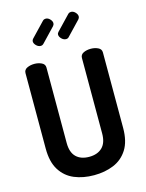

<svg xmlns="http://www.w3.org/2000/svg" viewBox="-141 -1060 877 1150"><g transform="rotate(-15 297.0 -484.5)"><path d="M297 6Q229 6 175 -16.5Q121 -39 89 -89.5Q57 -140 57 -223V-691Q57 -712 77 -721.5Q97 -731 122 -731Q146 -731 166.5 -721.5Q187 -712 187 -691V-223Q187 -165 216 -136.5Q245 -108 297 -108Q348 -108 377.5 -136.5Q407 -165 407 -223V-691Q407 -712 426.5 -721.5Q446 -731 472 -731Q496 -731 516.5 -721.5Q537 -712 537 -691V-223Q537 -140 505 -89.5Q473 -39 418.5 -16.5Q364 6 297 6ZM345 -825Q330 -825 317.5 -837.5Q305 -850 305 -863Q305 -872 312 -879L396 -967Q401 -972 405.5 -973.5Q410 -975 415 -975Q429 -975 441 -962.5Q453 -950 453 -937Q453 -928 446 -920L364 -834Q357 -825 345 -825ZM188 -825Q173 -825 160.5 -837.5Q148 -850 148 -863Q148 -872 155 -879L239 -967Q244 -972 248.5 -973.5Q253 -975 258 -975Q272 -975 284 -962.5Q296 -950 296 -937Q296 -928 289 -920L207 -834Q199 -825 188 -825Z"/></g></svg>

Font: Dosis
Style: Bold
Weight: 700
Designer: EdgarTolentino, PabloImpallari, IginoMarini
Foundry: EdgarTolentino, PabloImpallari, IginoMarini
Version: Version 3.001; ttfautohint (v1.8.2)